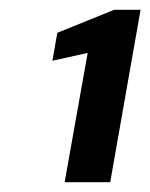

<svg xmlns="http://www.w3.org/2000/svg" viewBox="-20 -724 307 392"><path d="M112 -352 159 -616 87 -600 97 -657 213 -704H267L205 -352Z"/></svg>

Font: DM Sans 36pt SemiBold
Style: Italic
Weight: 600
Italic angle: -10°
Designer: Colophon Foundry, Jonny Pinhorn
Foundry: Colophon Foundry
Version: Version 4.004;gftools[0.9.30]